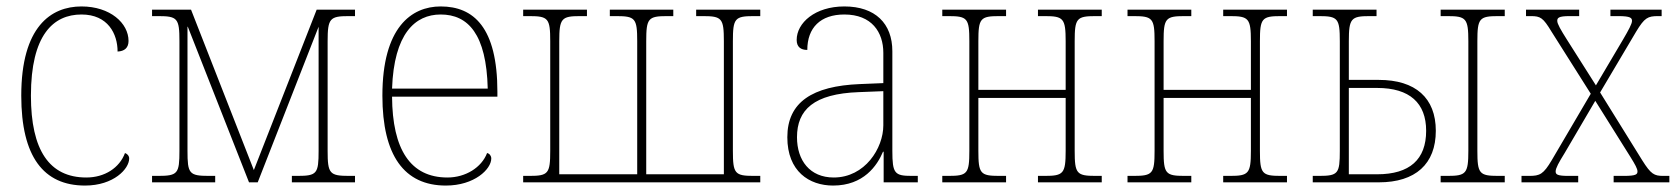

<svg xmlns="http://www.w3.org/2000/svg" viewBox="-20 -566 5216 596"><path d="M244 10C333 10 381 -42 381 -74C381 -82 376 -88 368 -91C351 -45 305 -15 248 -15C133 -15 76 -100 76 -269C76 -457 145 -521 233 -521C315 -521 345 -461 345 -406C366 -407 379 -417 379 -439C379 -494 322 -546 233 -546C138 -546 46 -483 46 -269C46 -80 115 10 244 10Z M452 0H648V-20H629C567 -20 562 -27 562 -98V-483H563L753 0H780L969 -483V-98C969 -27 964 -20 903 -20H886V0H1082V-20H1064C1003 -20 997 -27 997 -98V-438C997 -509 1004 -516 1063 -516H1082V-536H963L768 -38L573 -536H452V-516H471C531 -516 537 -509 537 -438V-98C537 -27 532 -20 470 -20H452Z M1364 10C1453 10 1505 -41 1505 -74C1505 -82 1500 -89 1492 -91C1475 -46 1425 -15 1369 -15C1254 -15 1198 -102 1197 -266H1524V-281C1524 -481 1450 -546 1348 -546C1257 -546 1167 -481 1167 -269C1167 -83 1235 10 1364 10ZM1494 -291H1197C1203 -461 1268 -521 1348 -521C1433 -521 1490 -460 1494 -291Z M1604 0H2340V-20H2320C2261 -20 2255 -27 2255 -98V-438C2255 -509 2261 -516 2320 -516H2340V-536H2141V-516H2162C2221 -516 2227 -509 2227 -438V-25H1986V-438C1986 -509 1992 -516 2051 -516H2070V-536H1873V-516H1893C1952 -516 1958 -509 1958 -438V-25H1716V-438C1716 -509 1723 -516 1781 -516H1802V-536H1604V-516H1623C1682 -516 1688 -509 1688 -438V-98C1688 -27 1682 -20 1623 -20H1604Z M2566 10C2661 10 2703 -52 2721 -95H2723V0H2829V-20H2811C2757 -20 2750 -27 2750 -98V-407C2750 -493 2697 -546 2601 -546C2510 -546 2453 -495 2453 -442C2453 -420 2466 -411 2486 -411C2486 -480 2527 -521 2601 -521C2686 -521 2722 -466 2722 -402V-308L2649 -305C2502 -299 2424 -249 2424 -140C2424 -34 2492 10 2566 10ZM2568 -15C2494 -15 2454 -68 2454 -140C2454 -225 2506 -275 2646 -280L2722 -283V-177C2722 -106 2665 -15 2568 -15Z M2905 0H3103V-20H3082C3023 -20 3017 -27 3017 -98V-262H3288V-98C3288 -27 3281 -20 3223 -20H3202V0H3400V-20H3381C3322 -20 3316 -27 3316 -98V-438C3316 -509 3322 -516 3381 -516H3400V-536H3202V-516H3223C3281 -516 3288 -509 3288 -438V-287H3017V-438C3017 -509 3023 -516 3082 -516H3103V-536H2905V-516H2924C2983 -516 2989 -509 2989 -438V-98C2989 -27 2983 -20 2924 -20H2905Z M3480 0H3678V-20H3657C3598 -20 3592 -27 3592 -98V-262H3863V-98C3863 -27 3856 -20 3798 -20H3777V0H3975V-20H3956C3897 -20 3891 -27 3891 -98V-438C3891 -509 3897 -516 3956 -516H3975V-536H3777V-516H3798C3856 -516 3863 -509 3863 -438V-287H3592V-438C3592 -509 3598 -516 3657 -516H3678V-536H3480V-516H3499C3558 -516 3564 -509 3564 -438V-98C3564 -27 3558 -20 3499 -20H3480Z M4452 0H4651V-20H4631C4572 -20 4566 -27 4566 -98V-438C4566 -509 4572 -516 4631 -516H4651V-536H4452V-516H4473C4531 -516 4538 -509 4538 -438V-98C4538 -27 4531 -20 4473 -20H4452ZM4055 0H4260C4374 0 4437 -57 4437 -160C4437 -262 4374 -318 4260 -318H4167V-438C4167 -509 4174 -516 4232 -516H4253V-536H4055V-516H4074C4133 -516 4139 -509 4139 -438V-98C4139 -27 4134 -20 4074 -20H4055ZM4167 -25V-293H4255C4356 -293 4407 -246 4407 -160C4407 -71 4356 -25 4255 -25Z M4703 0H4879V-20H4848C4813 -20 4809 -25 4809 -34C4809 -44 4819 -62 4837 -91L4932 -253L5041 -79C5056 -55 5063 -42 5063 -34C5063 -25 5059 -20 5021 -20H4989V0H5162V-20H5143C5115 -20 5105 -25 5078 -68L4947 -279L5059 -468C5085 -511 5095 -516 5127 -516H5138V-536H4979V-516H5004C5042 -516 5046 -510 5046 -501C5046 -492 5035 -472 5018 -443L4934 -301L4844 -443C4825 -473 4814 -492 4814 -501C4814 -510 4817 -516 4852 -516H4882V-536H4717V-516H4732C4762 -516 4770 -511 4796 -468L4918 -275L4797 -69C4771 -25 4760 -20 4727 -20H4703Z"/></svg>

Font: Noto Serif SemiCondensed Thin
Style: Regular
Weight: 100
Width: 4
Designer: Monotype Design Team
Foundry: Monotype Imaging Inc.
Version: Version 2.015